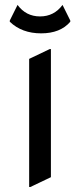

<svg xmlns="http://www.w3.org/2000/svg" viewBox="-20 -745 323 775"><path d="M97.7 9.8V-507.3L180.7 -546.9H185.5V-29.8L102.5 9.8ZM50.8 -725.1Q85 -678.7 141.6 -678.7Q198.2 -678.7 232.4 -725.1L263.7 -662.1V-657.2Q223.6 -610.4 146 -610.4Q68.4 -610.4 19.5 -657.2V-662.1Z"/></svg>

Font: Nova Square
Style: Book
Weight: 400
Designer: Wojciech Kalinowski "wmk69" (wmk69@o2.pl)
Foundry: Wojciech Kalinowski "wmk69" (wmk69@o2.pl)
Version: Version 3.1.0; 2021-05-23